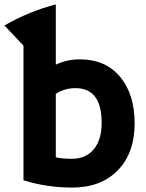

<svg xmlns="http://www.w3.org/2000/svg" viewBox="-46 -818 661 867"><path d="M206 -798V-526Q256 -550 314 -550Q431 -550 496.5 -471Q562 -392 562 -261Q562 -127 486 -49Q410 29 280 29Q165 29 60 -4V-612L-26 -703Q88 -768 206 -798ZM206 -394V-108Q230 -101 279 -101Q342 -101 377.5 -144Q413 -187 413 -263Q413 -420 295 -420Q245 -420 206 -394Z"/></svg>

Font: Repo
Style: Bold
Weight: 700
Designer: Stefan Peev
Foundry: Context Ltd
Version: Version 001.000